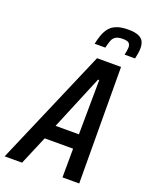

<svg xmlns="http://www.w3.org/2000/svg" viewBox="-199 -982 832 1067"><g transform="rotate(20 217.0 -448.5)"><path d="M-35 0 261 -688H403L406 0H307L308 -170H140L68 0ZM173 -256H311L314 -578H307ZM221 -759Q227 -789 236.5 -814.5Q246 -840 261.5 -858.5Q277 -877 303.5 -887Q330 -897 370 -897Q409 -897 430.5 -888Q452 -879 460.5 -862.5Q469 -846 469 -823Q469 -809 466.5 -793Q464 -777 460 -759H398Q401 -772 403 -783.5Q405 -795 405 -803Q405 -821 395.5 -829.5Q386 -838 360 -838Q332 -838 317.5 -829Q303 -820 296.5 -802Q290 -784 284 -759Z"/></g></svg>

Font: Saira Condensed Medium
Style: Italic
Weight: 500
Width: 3
Italic angle: -12°
Designer: Hector Gatti with collaboration of the Omnibus-Type team
Foundry: Omnibus-Type
Version: Version 1.101